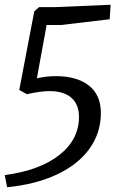

<svg xmlns="http://www.w3.org/2000/svg" viewBox="-24 -682 501 807"><path d="M308 -191Q308 -243 276 -271Q244 -299 184 -299Q145 -299 89 -286L57 -304L120 -634L140 -652H206L441 -662L437 -601L233 -577H172L131 -353Q172 -362 210 -362Q299 -362 349.5 -322.5Q400 -283 400 -207Q400 -124 352.5 -57.5Q305 9 216 51Q127 93 6 105L-4 54Q144 34 226 -31Q308 -96 308 -191Z"/></svg>

Font: Andada Pro
Style: Italic
Weight: 400
Italic angle: -7°
Designer: Carolina Giovagnoli
Foundry: Huerta Tipografica
Version: Version 3.005; ttfautohint (v1.8.4)